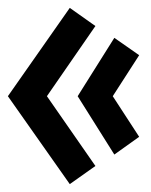

<svg xmlns="http://www.w3.org/2000/svg" viewBox="-27 -461 382 487"><path d="M150 -441 215 -395 92 -217 215 -40 150 6 -7 -217ZM263 -365 326 -321 259 -217 326 -114 263 -69 170 -217Z"/></svg>

Font: Podkova SemiBold
Style: Regular
Weight: 600
Designer: Ilya Yudin
Foundry: Cyreal (www.cyreal.org)
Version: Version 2.103